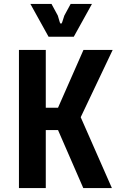

<svg xmlns="http://www.w3.org/2000/svg" viewBox="-20 -953 614 973"><path d="M76 0H212V-294H274L402 0H547L389 -359L551 -700H403L274 -407H212V-700H76ZM226 -767H354L446 -933H338L306 -874L295 -840C292 -831 286 -831 283 -840L273 -874L241 -933H134Z"/></svg>

Font: Finlandica SemiBold
Style: Regular
Weight: 600
Designer: Niklas Ekholm, Juho Hiilivirta, Jaakko Suomalainen
Foundry: Helsinki Type Studio
Version: Version 2.000;Glyphs 3.2 (3202)